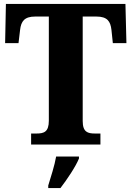

<svg xmlns="http://www.w3.org/2000/svg" viewBox="-20 -734 667 975"><path d="M138 0H490V-56H462C426 -56 400 -63 400 -119V-650H469C525 -650 541 -626 546 -582L553 -515H622L617 -714H10L6 -515H74L82 -582C87 -626 104 -650 159 -650H228V-121C228 -64 203 -56 166 -56H138ZM225 208V221H287C320 178 364 113 381 71V61H265C258 104 237 169 225 208Z"/></svg>

Font: Noto Serif Hebrew SemiCondensed ExtraBold
Style: Regular
Weight: 800
Width: 4
Designer: Monotype Design Team
Foundry: Monotype Imaging Inc.
Version: Version 2.004